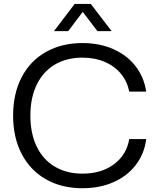

<svg xmlns="http://www.w3.org/2000/svg" viewBox="-20 -958 811 986"><path d="M47.3 -364.3Q47.3 -477.6 91.5 -561.9Q135.7 -646.3 216.5 -691.6Q297.3 -736.9 403.6 -736.9Q491 -736.9 560.9 -706.2Q630.9 -675.6 675.1 -619.4Q719.3 -563.1 730.9 -487.7H643.7Q633.6 -539.3 601.4 -578.6Q569.3 -618 518.4 -640Q467.4 -662 403.6 -662Q321.1 -662 261.1 -626Q201 -590 168.5 -522.9Q136 -455.7 136 -364.3Q136 -272.6 168.5 -205.4Q201 -138.3 261.4 -102.3Q321.9 -66.3 403.6 -66.3Q500.6 -66.3 565.4 -114.6Q630.1 -162.9 643.7 -243.7H730.9Q721.4 -168.3 677.3 -110.9Q633.1 -53.4 562.5 -22.4Q491.9 8.6 403.6 8.6Q296.6 8.6 216.1 -37.1Q135.7 -82.7 91.5 -167.2Q47.3 -251.7 47.3 -364.3ZM363.6 -937.9H446.1L553.3 -798.1H480.3L404.9 -897L330.1 -798.1H257.1Z"/></svg>

Font: Mona Sans VF XLt
Style: Regular
Weight: 200
Designer: Deni Anggara
Foundry: GitHub
Version: Version 2.000;Glyphs 3.2.3 (3260)